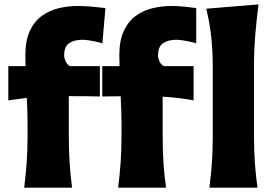

<svg xmlns="http://www.w3.org/2000/svg" viewBox="-20 -871 1262 891"><path d="M92.3 0Q99.6 -59.6 103.8 -116.2Q107.9 -172.9 107.9 -243.2V-298.8Q107.9 -324.2 106.9 -354.5Q106 -384.8 104.5 -417L18.6 -405.3V-564H98.6Q97.7 -592.3 97.7 -613.8Q97.7 -682.6 118.4 -727.3Q139.2 -772 174.3 -797.4Q209.5 -822.8 252.7 -833Q295.9 -843.3 341.3 -843.3Q374 -843.3 412.4 -839.6Q450.7 -835.9 469.2 -833.5L455.1 -669.9Q435.5 -676.3 407 -681.4Q378.4 -686.5 363.8 -686.5Q324.2 -686.5 301 -670.7Q277.8 -654.8 277.8 -614.3Q277.8 -600.1 285.2 -585.2Q292.5 -570.3 305.2 -564H443.4V-423.3Q405.3 -424.3 369.9 -424.6Q334.5 -424.8 299.3 -424.8V-243.2Q299.3 -172.9 303 -116.2Q306.6 -59.6 314.5 0ZM528.3 0Q535.6 -59.6 539.8 -116.2Q543.9 -172.9 543.9 -243.2V-298.8Q543.9 -325.7 542.7 -357.9Q541.5 -390.1 540 -424.3L454.6 -423.3V-564H534.7Q533.7 -592.3 533.7 -613.8Q533.7 -682.6 554.4 -727.3Q575.2 -772 610.1 -797.4Q645 -822.8 688.2 -833Q731.4 -843.3 776.9 -843.3Q806.2 -843.3 840.1 -839.6Q874 -835.9 890.6 -833.5V-669.9Q870.6 -676.3 842.5 -681.4Q814.5 -686.5 799.8 -686.5Q760.3 -686.5 736.8 -670.7Q713.4 -654.8 713.4 -614.3Q713.4 -600.1 720.7 -585.2Q728 -570.3 740.7 -564H878.4V-405.3Q840.3 -412.1 805.2 -416.3Q770 -420.4 734.9 -422.4V-243.2Q734.9 -172.9 738.5 -116.2Q742.2 -59.6 750.5 0ZM951.7 0Q959.5 -60.1 963.4 -116.9Q967.3 -173.8 967.3 -244.6V-560.5Q967.3 -629.4 960.7 -695.8Q954.1 -762.2 937 -830.6L1179.7 -850.6Q1170.9 -783.7 1164.8 -711.4Q1158.7 -639.2 1158.7 -560.5V-244.6Q1158.7 -173.8 1162.6 -116.9Q1166.5 -60.1 1174.8 0Z"/></svg>

Font: Pinar-DS4-FD ExtraBold
Style: Regular
Weight: 800
Designer: Amin Abedi
Version: Version 3.000